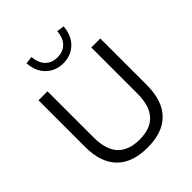

<svg xmlns="http://www.w3.org/2000/svg" viewBox="-255 -1082 1239 1239"><g transform="rotate(-45 364.0 -463.0)"><path d="M365 9Q226 9 154 -64.5Q82 -138 82 -279V-705H164V-283Q164 -64 365 -64Q564 -64 564 -283V-705H646V-279Q646 -138 574.5 -64.5Q503 9 365 9ZM365 -760Q295 -760 248.5 -805Q202 -850 196 -928L247 -935Q252 -877 283 -845.5Q314 -814 365 -814Q416 -814 447.5 -845.5Q479 -877 483 -935L534 -928Q528 -850 481.5 -805Q435 -760 365 -760Z"/></g></svg>

Font: Nunito Sans
Style: Regular
Weight: 400
Designer: Vernon Adams
Foundry: Vernon Adams
Version: Version 3.101; ttfautohint (v1.8.4.7-5d5b);gftools[0.9.27]